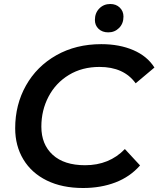

<svg xmlns="http://www.w3.org/2000/svg" viewBox="-20 -931 793 961"><path d="M56 -289Q56 -407 110 -503Q164 -599 262 -654.5Q360 -710 487 -710Q578 -710 647.5 -680Q717 -650 753 -593L659 -514Q600 -596 478 -596Q391 -596 325 -556Q259 -516 223 -447.5Q187 -379 187 -297Q187 -208 244 -156Q301 -104 406 -104Q527 -104 605 -185L681 -103Q631 -46 558 -18Q485 10 396 10Q291 10 214.5 -27.5Q138 -65 97 -133Q56 -201 56 -289ZM455 -831Q455 -866 477 -888.5Q499 -911 532 -911Q561 -911 579.5 -893Q598 -875 598 -848Q598 -813 576 -791Q554 -769 522 -769Q492 -769 473.5 -786.5Q455 -804 455 -831Z"/></svg>

Font: Montserrat Alternates SemiBold
Style: Italic
Weight: 600
Italic angle: -11.3°
Designer: Julieta Ulanovsky
Foundry: Julieta Ulanovsky
Version: Version 7.200